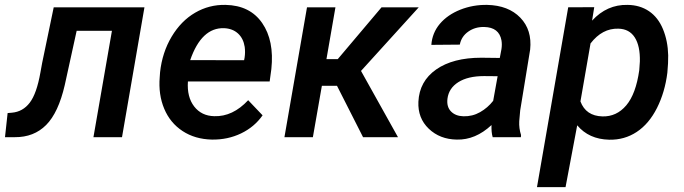

<svg xmlns="http://www.w3.org/2000/svg" viewBox="-52 -558 2783 781"><path d="M535.6 -528.3 444.3 0H328.1L403.3 -432.6H259.8L211.4 -211.9Q185.5 -99.6 135.7 -49.6Q85.9 0.5 8.3 0H-31.7L-21 -98.1L-3.4 -99.6Q41 -103.5 69.1 -140.4Q97.2 -177.2 112.3 -262.7L119.6 -302.7L166.5 -528.3Z M810.1 9.8Q741.2 8.3 690.7 -24.9Q640.1 -58.1 616 -115.7Q591.8 -173.3 597.7 -244.1L599.1 -264.2Q607.9 -344.7 646.2 -408.9Q684.6 -473.1 741.7 -506.3Q798.8 -539.6 865.7 -538.1Q964.8 -536.1 1014.4 -464.4Q1064 -392.6 1051.8 -277.3L1044.9 -226.6H712.4Q708 -163.6 737.8 -125Q767.6 -86.4 819.8 -85.4Q894.5 -83 957.5 -150.4L1016.1 -88.9Q982.9 -41.5 928.7 -15.4Q874.5 10.7 810.1 9.8ZM859.4 -443.4Q767.6 -446.3 721.7 -313.5L940.9 -313L942.9 -323.2Q946.3 -345.7 943.4 -367.2Q938 -401.9 916 -421.9Q894 -441.9 859.4 -443.4Z M1318.8 -209H1257.3L1220.7 0H1105L1196.8 -528.3H1312.5L1275.9 -317.4H1321.8L1500 -528.3H1651.4L1416.5 -269.5L1566.9 0H1424.8Z M1952.1 0Q1946.3 -19.5 1947.3 -49.3Q1881.8 11.7 1806.2 9.8Q1737.3 8.8 1692.1 -34.4Q1647 -77.6 1649.9 -144Q1653.8 -227.5 1722.2 -275.4Q1790.5 -323.2 1905.8 -323.2L1981 -322.3L1987.8 -358.4Q1990.7 -377.4 1987.8 -394Q1978 -446.8 1918 -448.2Q1880.9 -449.2 1852.8 -429.4Q1824.7 -409.7 1818.4 -376.5L1702.6 -375.5Q1706.1 -424.3 1737.3 -461.2Q1768.6 -498 1820.3 -518.6Q1872.1 -539.1 1929.7 -538.1Q2016.1 -536.1 2064.5 -486.1Q2112.8 -436 2104.5 -356.4L2064 -108.9L2060.1 -64.9Q2058.6 -36.1 2067.4 -8.8L2066.9 0ZM1833 -85Q1869.6 -84 1900.9 -101.8Q1932.1 -119.6 1954.1 -147.9L1972.2 -248L1917 -248.5Q1851.6 -248.5 1812.5 -223.9Q1773.4 -199.2 1768.1 -156.2Q1764.2 -123.5 1782.5 -104.7Q1800.8 -85.9 1833 -85Z M2662.6 -262.2Q2652.8 -183.1 2620.4 -118.7Q2587.9 -54.2 2537.8 -21.2Q2487.8 11.7 2425.8 10.3Q2343.3 8.3 2295.9 -48.3L2248.5 203.1H2132.3L2259.3 -528.3L2365.2 -528.8L2356.4 -474.1Q2417 -540 2500.5 -538.1Q2550.8 -537.6 2587.9 -512.5Q2625 -487.3 2644.8 -439.5Q2664.6 -391.6 2666 -333Q2666.5 -303.2 2662.6 -262.2ZM2548.3 -272.5 2550.8 -308.1Q2552.2 -371.1 2530 -405.8Q2507.8 -440.4 2463.4 -441.4Q2397.9 -443.4 2350.1 -381.3L2309.1 -145.5Q2331.1 -86.4 2398.4 -84.5Q2456.1 -83 2495.4 -129.4Q2534.7 -175.8 2548.3 -272.5Z"/></svg>

Font: Roboto Medium
Style: Italic
Weight: 500
Italic angle: -12°
Designer: Google
Version: Version 2.134; 2016